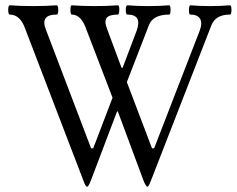

<svg xmlns="http://www.w3.org/2000/svg" viewBox="-20 -686 894 725"><path d="M309 19Q303 19 295 -4L76 -575Q57 -631 17 -631Q11 -631 11 -648.5Q11 -666 17 -666Q57 -663 105 -663Q154 -663 194 -666Q200 -666 200 -648.5Q200 -631 194 -631Q131 -631 153 -575L324 -126H332L405 -317L306 -575Q287 -631 251 -631Q246 -631 246 -648.5Q246 -666 251 -666Q292 -663 338 -663Q383 -663 425 -666Q431 -666 430.5 -648.5Q430 -631 425 -631Q392 -631 382.5 -618Q373 -605 385 -575L439 -430H443L496 -570Q518 -631 461 -631Q455 -631 455 -648.5Q455 -666 461 -666Q498 -663 540 -663Q582 -663 619 -666Q624 -666 624 -648.5Q624 -631 619 -631Q557 -631 542 -590L459 -376L554 -126H562L734 -570Q745 -599 735.5 -615Q726 -631 699 -631Q693 -631 693.5 -648.5Q694 -666 699 -666Q733 -663 774 -663Q812 -663 848 -666Q854 -666 854 -648.5Q854 -631 848 -631Q794 -631 778 -590L550 -4Q541 19 537 19Q531 19 522 -4L425 -265H422L323 -4Q314 19 309 19Z"/></svg>

Font: Junicode Cond Light
Style: Regular
Weight: 300
Width: 3
Designer: Peter S. Baker
Version: Version 2.201